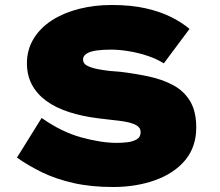

<svg xmlns="http://www.w3.org/2000/svg" viewBox="-20 -740 883 770"><path d="M433 10Q345 10 274.5 -6Q204 -22 148.5 -49Q93 -76 48 -108L147 -267Q226 -211 306 -189Q386 -167 449 -167Q469 -167 490.5 -169.5Q512 -172 528 -181Q544 -190 544 -210Q544 -222 536.5 -230Q529 -238 514.5 -243.5Q500 -249 479.5 -252.5Q459 -256 433.5 -258.5Q408 -261 378 -265Q311 -273 257 -290.5Q203 -308 165.5 -335.5Q128 -363 108 -400.5Q88 -438 88 -486Q88 -541 115 -585Q142 -629 189 -659Q236 -689 297.5 -704.5Q359 -720 427 -720Q506 -720 565 -706.5Q624 -693 667.5 -671Q711 -649 740 -624L637 -486Q608 -504 572 -516Q536 -528 497.5 -534.5Q459 -541 425 -541Q392 -541 367 -537.5Q342 -534 327.5 -525Q313 -516 313 -501Q313 -485 329.5 -476.5Q346 -468 371 -463Q396 -458 420.5 -455.5Q445 -453 463 -452Q521 -445 575.5 -433.5Q630 -422 673.5 -399Q717 -376 742 -335Q767 -294 767 -229Q767 -151 723 -98Q679 -45 602.5 -17.5Q526 10 433 10Z"/></svg>

Font: Lexend Mega Black
Style: Regular
Weight: 900
Version: Version 1.007